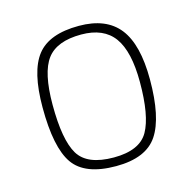

<svg xmlns="http://www.w3.org/2000/svg" viewBox="-83 -593 691 685"><g transform="rotate(-15 263.0 -250.0)"><path d="M265 -509Q366 -509 413.5 -448.5Q461 -388 461 -259Q461 -119 418.5 -55Q376 9 265 9Q150 9 107.5 -52Q65 -113 65 -261Q65 -394 110 -451.5Q155 -509 265 -509ZM265 -23Q361 -23 392.5 -79Q424 -135 424 -259Q424 -372 386 -424.5Q348 -477 265 -477Q175 -477 138.5 -428.5Q102 -380 102 -261Q102 -131 134.5 -77Q167 -23 265 -23Z"/></g></svg>

Font: TitilliumMaps29L
Style: 1 wt
Weight: 100
Designer: Campivisivi
Foundry: Accademia di Belle Arti di Urbino and students of MA course of Visual design
Version: Version 001.001